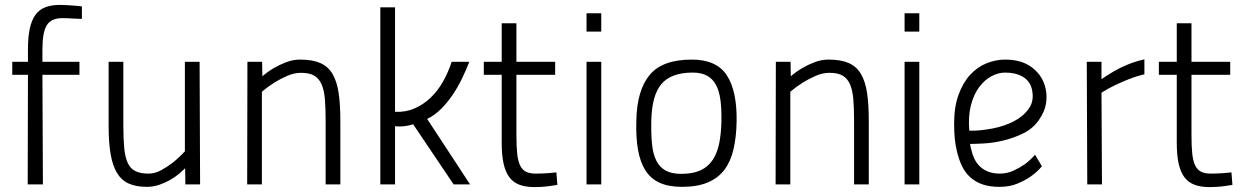

<svg xmlns="http://www.w3.org/2000/svg" viewBox="-20 -752 5083 783"><path d="M94 -447H30V-500H94V-551Q94 -601 101.5 -635.5Q109 -670 124.5 -691.5Q140 -713 165 -722.5Q190 -732 225 -732Q238 -732 253.5 -731Q269 -730 283 -729Q299 -727 314 -726V-675Q299 -675 285 -676Q273 -677 259 -677.5Q245 -678 234 -678Q189 -678 171 -649.5Q153 -621 153 -550V-500H304V-447H153L155 0H93Z M794 -500 796 0H736L735 -66Q724 -55 708.5 -42Q693 -29 672.5 -17.5Q652 -6 628.5 2Q605 10 579 10Q535 10 505 -3.5Q475 -17 457 -47Q439 -77 431 -124Q423 -171 423 -239V-500H483V-241Q483 -187 486.5 -149.5Q490 -112 500.5 -88.5Q511 -65 531.5 -54.5Q552 -44 586 -44Q612 -44 637.5 -58Q663 -72 685 -89Q710 -109 734 -135V-500Z M988 0 989 -500H1049L1050 -441Q1072 -460 1098 -475Q1120 -488 1147.5 -498.5Q1175 -509 1204 -509Q1254 -509 1286 -495Q1318 -481 1336 -450.5Q1354 -420 1361 -373Q1368 -326 1368 -260V0H1308V-259Q1308 -310 1305 -347Q1302 -384 1291.5 -408Q1281 -432 1261.5 -443.5Q1242 -455 1208 -455Q1179 -455 1151 -442.5Q1123 -430 1100 -416Q1073 -399 1048 -378V0Z M1531 0V-722H1591V-296Q1634 -294 1670 -309.5Q1706 -325 1735.5 -353Q1765 -381 1786.5 -419Q1808 -457 1822 -500H1894Q1881 -467 1864.5 -432.5Q1848 -398 1826.5 -366Q1805 -334 1779 -308Q1753 -282 1722 -267L1897 0H1830L1665 -245Q1648 -240 1630 -237.5Q1612 -235 1591 -237V0Z M2086 -447V-201Q2086 -157 2089 -127Q2092 -97 2100.5 -78.5Q2109 -60 2124.5 -52Q2140 -44 2165 -44Q2176 -44 2189.5 -44.5Q2203 -45 2217 -46Q2232 -47 2249 -49L2253 2Q2237 5 2220 7Q2206 9 2189.5 10Q2173 11 2160 11Q2124 11 2098.5 1.5Q2073 -8 2057 -29.5Q2041 -51 2033.5 -85.5Q2026 -120 2026 -170V-447H1953V-500H2026V-657H2086V-500H2244V-447Z M2372 -500H2432V0H2372ZM2372 -698H2432V-623H2372Z M2801 -509Q2902 -509 2944 -445Q2986 -381 2984 -257Q2983 -194 2971.5 -144Q2960 -94 2934.5 -60Q2909 -26 2866.5 -8Q2824 10 2761 10Q2707 10 2670.5 -6.5Q2634 -23 2612.5 -56.5Q2591 -90 2582 -140.5Q2573 -191 2575 -258Q2577 -383 2629 -446Q2681 -509 2801 -509ZM2758 -43Q2806 -43 2837 -57.5Q2868 -72 2886.5 -100Q2905 -128 2913 -167.5Q2921 -207 2922 -257Q2923 -307 2918 -344.5Q2913 -382 2899.5 -406.5Q2886 -431 2863 -443.5Q2840 -456 2805 -456Q2717 -456 2677.5 -409.5Q2638 -363 2636 -258Q2635 -205 2639 -164.5Q2643 -124 2656.5 -97Q2670 -70 2694.5 -56.5Q2719 -43 2758 -43Z M3143 0 3144 -500H3204L3205 -441Q3227 -460 3253 -475Q3275 -488 3302.5 -498.5Q3330 -509 3359 -509Q3409 -509 3441 -495Q3473 -481 3491 -450.5Q3509 -420 3516 -373Q3523 -326 3523 -260V0H3463V-259Q3463 -310 3460 -347Q3457 -384 3446.5 -408Q3436 -432 3416.5 -443.5Q3397 -455 3363 -455Q3334 -455 3306 -442.5Q3278 -430 3255 -416Q3228 -399 3203 -378V0Z M3669 -500H3729V0H3669ZM3669 -698H3729V-623H3669Z M4057 -44Q4087 -44 4113 -56Q4139 -68 4159 -82Q4182 -99 4201 -121L4229 -74Q4209 -50 4183 -32Q4160 -16 4128.5 -3Q4097 10 4056 10Q4016 10 3987 0Q3958 -10 3937 -29Q3916 -48 3903 -75Q3890 -102 3882 -137Q3876 -161 3873.5 -189Q3871 -217 3871 -248Q3871 -316 3889 -365.5Q3907 -415 3936.5 -447Q3966 -479 4003.5 -494Q4041 -509 4079 -509Q4148 -509 4190.5 -475.5Q4233 -442 4244 -391Q4251 -361 4245.5 -328.5Q4240 -296 4217 -263Q4193 -228 4153.5 -208.5Q4114 -189 4072 -179Q4030 -169 3992.5 -167Q3955 -165 3936 -165Q3937 -159 3938 -153.5Q3939 -148 3941 -142Q3945 -123 3953.5 -105Q3962 -87 3976 -73.5Q3990 -60 4010 -52Q4030 -44 4057 -44ZM3943 -219Q3980 -219 4027.5 -228Q4075 -237 4114 -257Q4153 -277 4176 -309.5Q4199 -342 4188 -389Q4180 -422 4151 -439Q4122 -456 4079 -456Q4051 -456 4023 -441Q3995 -426 3973 -396.5Q3951 -367 3939.5 -322.5Q3928 -278 3933 -219Z M4412 -500H4472V-429Q4496 -446 4524 -462Q4548 -476 4579.5 -489Q4611 -502 4647 -510V-449Q4613 -441 4582 -428.5Q4551 -416 4526 -404Q4497 -390 4472 -374L4474 0H4414Z M4839 -447V-201Q4839 -157 4842 -127Q4845 -97 4853.5 -78.5Q4862 -60 4877.5 -52Q4893 -44 4918 -44Q4929 -44 4942.5 -44.5Q4956 -45 4970 -46Q4985 -47 5002 -49L5006 2Q4990 5 4973 7Q4959 9 4942.5 10Q4926 11 4913 11Q4877 11 4851.5 1.5Q4826 -8 4810 -29.5Q4794 -51 4786.5 -85.5Q4779 -120 4779 -170V-447H4706V-500H4779V-657H4839V-500H4997V-447Z"/></svg>

Font: Panefresco 250wt
Style: Regular
Weight: 300
Version: Version 1.000